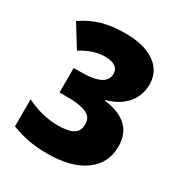

<svg xmlns="http://www.w3.org/2000/svg" viewBox="-172 -849 929 983"><g transform="rotate(30 293.0 -357.0)"><path d="M523.9 -559.1Q523.9 -492.7 483.4 -445.1Q442.9 -397.5 366.2 -376V-373Q544.9 -350.6 544.9 -204.1Q544.9 -104.5 466.1 -47.4Q387.2 9.8 247.1 9.8Q189.5 9.8 140.4 1.5Q91.3 -6.8 34.2 -28.8V-189Q81.1 -165 129.6 -153.6Q178.2 -142.1 219.2 -142.1Q282.7 -142.1 311.8 -159.9Q340.8 -177.7 340.8 -215.8Q340.8 -245.1 325.7 -261Q310.5 -276.9 276.9 -284.9Q243.2 -293 189 -293H145V-438H189.9Q336.9 -438 336.9 -513.2Q336.9 -541.5 315.2 -555.2Q293.5 -568.8 256.8 -568.8Q188.5 -568.8 115.2 -522.9L35.2 -651.9Q91.8 -690.9 151.1 -707.5Q210.4 -724.1 287.1 -724.1Q397.9 -724.1 460.9 -680.2Q523.9 -636.2 523.9 -559.1Z"/></g></svg>

Font: OpenSans-ExtraBold
Style: Regular
Weight: 800
Foundry: Ascender Corporation
Version: Version 1.10